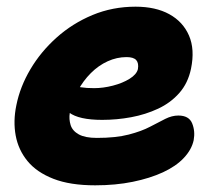

<svg xmlns="http://www.w3.org/2000/svg" viewBox="-20 -545 651 575"><path d="M265 10Q190 10 140 -9.5Q90 -29 62.5 -62.5Q35 -96 27 -139Q19 -182 29 -230Q40 -285 71 -337.5Q102 -390 149.5 -432.5Q197 -475 257 -500Q317 -525 386 -525Q446 -525 487 -502.5Q528 -480 546 -438.5Q564 -397 552 -339Q543 -296 517 -266.5Q491 -237 453.5 -219.5Q416 -202 373 -194Q330 -186 286 -186Q216 -186 187 -208Q158 -230 163 -256Q166 -271 174.5 -278.5Q183 -286 199 -286Q209 -286 223.5 -283.5Q238 -281 262 -281Q289 -281 318 -288.5Q347 -296 368 -309Q389 -322 393 -338Q396 -356 388 -365Q380 -374 359 -374Q330 -374 302.5 -361.5Q275 -349 252 -326Q229 -303 212.5 -272.5Q196 -242 189 -207Q186 -188 191.5 -170.5Q197 -153 216 -142.5Q235 -132 270 -132Q327 -132 365.5 -142Q404 -152 429.5 -165.5Q455 -179 475 -189Q495 -199 514 -199Q546 -199 555.5 -175.5Q565 -152 560 -125Q554 -97 530.5 -72Q507 -47 468 -29Q429 -11 377.5 -0.5Q326 10 265 10Z"/></svg>

Font: Shantell Sans ExtraBold
Style: Italic
Weight: 800
Italic angle: -11°
Designer: Stephen Nixon, Anya Danilova, Shantell Martin
Foundry: Arrow Type
Version: Version 1.011;[c5ecc13dd]